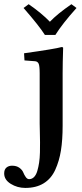

<svg xmlns="http://www.w3.org/2000/svg" viewBox="-83 -672 392 919"><path d="M182.1 -504.9H131.8Q104 -548.8 29.8 -633.8L54.2 -651.9Q116.2 -608.9 155.8 -567.9Q190.9 -605 258.8 -651.9L283.2 -633.8Q215.3 -558.1 182.1 -504.9ZM216.8 -321.3V-69.8Q216.8 -2.4 208.7 48.1Q200.7 98.6 181.4 140.9Q162.1 183.1 126.2 205.3Q90.3 227.5 38.1 227.5Q0 227.5 -31.5 208Q-63 188.5 -63 158.2Q-63 139.2 -52.2 130.1Q-41.5 121.1 -25.4 121.1Q-3.9 121.1 9.8 131.1Q23.4 141.1 28.3 153.3Q33.2 165.5 40.3 175.5Q47.4 185.5 56.2 185.5Q69.8 185.5 79.8 175.5Q89.8 165.5 95.5 146.5Q101.1 127.4 104.2 106.7Q107.4 85.9 108.2 57.6Q108.9 29.3 108.6 8.3Q108.4 -12.7 107.7 -40.5Q106.9 -68.4 106.9 -80.1V-320.8Q106.9 -356 102.1 -366.9Q97.2 -377.9 85 -378.9L34.2 -382.8L32.2 -417Q182.1 -438 211.9 -446.8Q218.8 -446.8 219.2 -442.9Q216.8 -371.1 216.8 -321.3Z"/></svg>

Font: Linux Libertine
Style: Semibold
Weight: 600
Designer: Philipp H. Poll
Foundry: Philipp H. Poll
Version: Version 5.1.2 ; ttfautohint (v0.9)